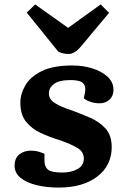

<svg xmlns="http://www.w3.org/2000/svg" viewBox="-20 -834 576 868"><path d="M261 -54Q303 -54 331 -70Q359 -86 359 -117Q359 -148 329.5 -165.5Q300 -183 251 -200Q205 -214 164 -233Q123 -252 97.5 -284Q72 -316 72 -370Q72 -409 94.5 -448Q117 -487 168.5 -512.5Q220 -538 307 -538Q355 -538 397 -525Q439 -512 466 -487.5Q493 -463 493 -427Q493 -401 475.5 -384Q458 -367 430 -367Q408 -367 388 -374Q368 -381 359 -390L364 -415Q370 -442 356.5 -457Q343 -472 300 -472Q247 -472 224 -454.5Q201 -437 201 -412Q201 -385 229 -367.5Q257 -350 307 -334Q348 -319 389 -301Q430 -283 457.5 -252.5Q485 -222 485 -169Q485 -86 420 -36Q355 14 245 14Q191 14 145.5 3Q100 -8 73 -30Q46 -52 46 -85Q46 -119 67.5 -136Q89 -153 119 -153Q139 -153 155.5 -148Q172 -143 181 -139V-108Q181 -80 197 -67Q213 -54 261 -54ZM101 -777 139 -814 288 -708 435 -814 473 -776 346 -624Q318 -590 290 -590Q278 -590 266.5 -592.5Q255 -595 244 -600Z"/></svg>

Font: Literata 7pt
Style: Bold Italic
Weight: 700
Italic angle: -2°
Designer: Latin by Veronika Burian and Jose Scaglione. Greek by Irene Vlachou. Cyrillic by Vera Evstafieva
Foundry: TypeTogether
Version: Version 3.002